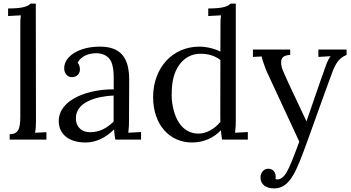

<svg xmlns="http://www.w3.org/2000/svg" viewBox="-20 -775 1948 1066"><path d="M92.8 -151.9C92.8 -80.1 94.2 -29.8 33.7 -29.8V0H237.8V-41L174.8 -38.1C178.7 -61 179.7 -79.1 179.7 -106L178.7 -754.9H149.9C134.8 -741.2 112.8 -728 24.9 -728V-686L95.7 -689.9C92.3 -663.1 92.8 -646 92.8 -625Z M610.8 -99.6C570.8 -62 532.7 -41 479 -41C438.5 -41 402.8 -65.4 401.4 -114.7C397.5 -209.5 519 -240.7 610.8 -244.6ZM336.4 -396C336.4 -368.7 353 -346.7 378.9 -346.7C413.1 -346.7 423.8 -372.6 423.8 -389.2C423.8 -401.4 420.9 -415.5 411.1 -426.8C431.2 -465.3 474.6 -479.5 515.1 -479.5C552.2 -479.5 582 -462.9 595.7 -436C608.9 -409.2 611.3 -376 611.3 -341.3V-278.8C478 -280.8 306.2 -226.6 306.2 -102.5C306.2 -35.6 355.5 16.1 455.6 16.1C514.6 16.1 568.4 -11.7 613.3 -56.6C614.7 -37.6 616.2 -22.9 620.1 0H763.2V-42L692.4 -38.1C695.8 -65.4 696.3 -85 696.3 -106L697.3 -330.6C697.8 -459.5 646 -516.1 534.2 -516.1C418.9 -516.1 336.4 -462.9 336.4 -396Z M1289.1 -754.9H1260.3C1245.1 -741.2 1224.1 -728 1136.2 -728V-686L1207 -689.9C1203.6 -663.1 1204.1 -646 1204.1 -625L1203.6 -488.3C1178.2 -502.4 1130.9 -516.1 1086.9 -516.1C938.5 -516.1 830.1 -398.9 830.1 -235.8C830.1 -81.1 922.9 16.1 1045.9 16.1C1112.8 16.1 1168 -10.7 1206.5 -52.2C1208 -36.1 1209.5 -19.5 1212.9 0H1356V-42L1285.2 -38.1C1288.6 -65.4 1289.1 -85 1289.1 -106ZM1082 -33.2C1035.2 -33.2 999 -55.7 974.1 -93.3C961.4 -111.8 951.7 -135.3 944.3 -163.1C937 -190.9 933.1 -218.3 933.1 -245.1C933.1 -323.7 945.8 -372.1 974.1 -413.1C1002.4 -453.6 1043 -476.6 1093.3 -476.6C1132.8 -476.6 1171.9 -466.8 1203.6 -441.9L1203.1 -153.8V-124.5C1203.1 -115.2 1203.1 -106.9 1203.6 -98.6C1173.8 -61 1127 -33.2 1082 -33.2Z M1509.3 218.8C1510.7 214.4 1510.7 209 1510.7 205.1C1510.7 189 1501 161.6 1469.2 161.6C1442.9 161.6 1426.3 185.5 1426.3 210.4C1426.3 251.5 1460 271 1501.5 271C1590.8 271 1625 177.2 1686.5 8.8C1775.9 -240.7 1823.7 -372.1 1829.6 -386.2C1835.4 -400.4 1841.8 -412.6 1848.6 -423.8C1862.3 -445.3 1879.4 -460.4 1904.3 -470.2V-500H1747.6V-459L1816.4 -462.9C1813 -460.4 1809.1 -455.1 1805.2 -447.3C1800.8 -439.5 1796.9 -430.2 1792.5 -419.9C1788.1 -409.7 1751 -303.2 1681.6 -101.1C1593.8 -285.2 1547.9 -385.3 1544.4 -400.9C1541 -416 1540 -428.7 1541.5 -438.5C1544.9 -457.5 1559.1 -467.8 1586.9 -469.7L1591.3 -470.2V-500H1384.3V-459L1432.6 -461.4C1434.6 -450.2 1439.5 -434.1 1447.8 -412.1C1451.7 -400.9 1456.5 -388.2 1462.9 -373.5C1469.2 -358.9 1528.8 -230.5 1641.6 11.2C1612.3 92.8 1588.4 152.3 1571.3 181.6C1552.2 214.4 1532.2 221.2 1520.5 221.2C1516.6 221.2 1512.7 220.2 1509.3 218.8Z"/></svg>

Font: Parastoo
Style: Regular
Weight: 400
Foundry: Saber Rastikerdar (saber.rastikerdar@gmail.com)
Version: Version 2.0.1